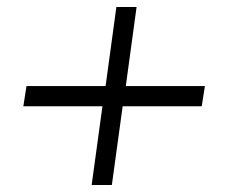

<svg xmlns="http://www.w3.org/2000/svg" viewBox="-20 -531 655 551"><path d="M341 -284H568L559 -226H332L301 0H243L274 -226H47L56 -284H283L314 -511H372Z"/></svg>

Font: Chivo Thin Italic
Style: Regular
Weight: 100
Italic angle: -8.05°
Designer: Hector Gatti
Foundry: Omnibus-Type
Version: Version 1.007